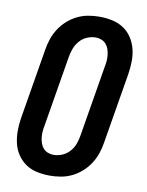

<svg xmlns="http://www.w3.org/2000/svg" viewBox="-85 -804 669 873"><g transform="rotate(10 250.0 -367.5)"><path d="M206 8Q176 8 147 2Q118 -4 95 -19.5Q72 -35 56 -58.5Q40 -82 33.5 -110Q27 -138 27 -167.5Q27 -197 32 -228L86 -552Q90 -578 98.5 -603Q107 -628 121.5 -650.5Q136 -673 156.5 -691.5Q177 -710 201.5 -722Q226 -734 252 -738.5Q278 -743 303 -743Q333 -743 362 -737Q391 -731 414.5 -715.5Q438 -700 453.5 -676.5Q469 -653 476 -625Q483 -597 482.5 -567.5Q482 -538 477 -507L423 -183Q419 -157 410.5 -132Q402 -107 387.5 -84.5Q373 -62 352.5 -43.5Q332 -25 307.5 -13Q283 -1 257 3.5Q231 8 206 8ZM206 -88Q226 -88 246 -96.5Q266 -105 280.5 -121.5Q295 -138 302 -158Q309 -178 312 -198L366 -523Q369 -537 370 -551Q371 -565 369.5 -578.5Q368 -592 363.5 -605Q359 -618 350.5 -627.5Q342 -637 329.5 -642Q317 -647 303 -647Q283 -647 263 -638.5Q243 -630 229 -613.5Q215 -597 207.5 -577Q200 -557 197 -537L143 -212Q140 -198 139 -184Q138 -170 139.5 -156.5Q141 -143 145.5 -130Q150 -117 158.5 -107.5Q167 -98 179.5 -93Q192 -88 206 -88Z"/></g></svg>

Font: Iosevka
Style: Bold Italic
Weight: 700
Italic angle: -9°
Monospace: yes
Designer: Belleve Invis
Foundry: Belleve Invis
Version: Version 32.5.0; ttfautohint (v1.8.4)